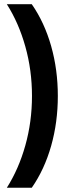

<svg xmlns="http://www.w3.org/2000/svg" viewBox="-20 -762 360 906"><path d="M12.2 -742.2H129.9Q189.9 -655.8 221.4 -544.4Q252.9 -433.1 252.9 -309.1Q252.9 -185.1 221.4 -73.7Q189.9 37.6 129.9 124H12.2Q68.4 35.6 99.6 -75.9Q130.9 -187.5 130.9 -309.1Q130.9 -430.7 99.6 -542.2Q68.4 -653.8 12.2 -742.2Z"/></svg>

Font: Montserrat-Arabic Medium
Style: Regular
Weight: 500
Designer: Mohamed Gaber
Foundry: Kief Type Foundry
Version: Version 5.008;PS 005.008;hotconv 1.0.88;makeotf.lib2.5.64775